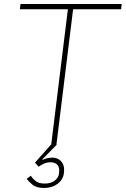

<svg xmlns="http://www.w3.org/2000/svg" viewBox="-20 -720 626 956"><path d="M134 155Q140 167 156.5 180.5Q173 194 202 194Q234 194 253 179Q272 164 274 143Q278 114 266 101Q254 88 231 88Q214 88 197.5 95.5Q181 103 173 110L154 90L234 0H235L318 -674H79L82 -700H586L583 -674H344L261 0H263L191 73L193 76Q203 71 214 68Q225 65 244 65Q257 65 271 72.5Q285 80 293.5 97Q302 114 298 143Q294 175 266.5 195.5Q239 216 199 216Q161 216 141 199Q121 182 113 170Z"/></svg>

Font: Haskoy Thin
Style: Italic
Weight: 100
Designer: Ertekin Erdin
Foundry: Ertekin Erdin
Version: Version 2.000; ttfautohint (v1.8.4.7-5d5b)